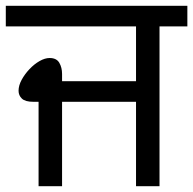

<svg xmlns="http://www.w3.org/2000/svg" viewBox="-27 -642 666 662"><path d="M106 0V-291H88Q60 -291 48.5 -302Q37 -313 37 -329Q37 -347 47.5 -366.5Q58 -386 74.5 -403.5Q91 -421 109.5 -431.5Q128 -442 144 -442Q168 -442 177.5 -425.5Q187 -409 187 -387V-362H442V-551H-7V-622H619V-551H523V0H442V-291H187V0Z"/></svg>

Font: gurmukhi115
Style: Regular
Weight: 400
Designer: Jelle Bosma - Monotype Design Team
Foundry: Monotype Imaging Inc.
Version: Version 2.003